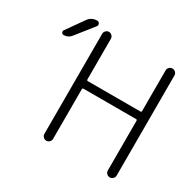

<svg xmlns="http://www.w3.org/2000/svg" viewBox="-161 -958 1144 1119"><g transform="rotate(30 411.0 -398.5)"><path d="M187.5 -776.4Q198.2 -776.4 203.1 -766.1Q208 -755.9 201.2 -747.1L107.4 -628.9Q88.9 -605.5 58.6 -605.5Q48.8 -605.5 44.9 -614.3Q43 -618.2 43 -621.1Q43 -626 45.9 -629.9L127.9 -746.1Q149.4 -776.4 187.5 -776.4ZM308.6 -724.6V-451.2Q308.6 -443.4 316.4 -443.4H669.9Q676.8 -443.4 676.8 -451.2V-724.6Q676.8 -736.3 685.5 -745.1Q694.3 -753.9 706.5 -753.9Q718.8 -753.9 727.5 -745.1Q736.3 -736.3 736.3 -724.6V-50.8Q736.3 -39.1 727.5 -30.3Q718.8 -21.5 706.5 -21.5Q694.3 -21.5 685.5 -30.3Q676.8 -39.1 676.8 -50.8V-384.8Q676.8 -392.6 669.9 -392.6H316.4Q308.6 -392.6 308.6 -384.8V-50.8Q308.6 -39.1 299.8 -30.3Q291 -21.5 279.3 -21.5Q267.6 -21.5 258.8 -30.3Q250 -39.1 250 -50.8V-724.6Q250 -736.3 258.8 -745.1Q267.6 -753.9 279.3 -753.9Q291 -753.9 299.8 -745.1Q308.6 -736.3 308.6 -724.6Z"/></g></svg>

Font: Gen Jyuu Gothic P Light
Style: Regular
Weight: 200
Designer: [Source Han Sans]
Ryoko NISHIZUKA  (kana & ideographs); Paul D. Hunt (Latin, Greek & Cyrillic); Wenlong ZHANG  (bopomofo
Version: Version 1.002.20150607